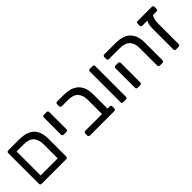

<svg xmlns="http://www.w3.org/2000/svg" viewBox="155 -1446 2321 2321"><g transform="rotate(-45 1316.0 -285.5)"><path d="M100 0Q90 0 83.5 -6.5Q77 -13 77 -23V-548Q77 -558 83.5 -564.5Q90 -571 100 -571H291Q377 -571 433 -543.5Q489 -516 516.5 -462Q544 -408 544 -327V-23Q544 -13 538 -6.5Q532 0 521 0ZM163 -80H455V-322Q455 -402 415 -446.5Q375 -491 286 -491H163Z M709 -232Q699 -232 692.5 -238.5Q686 -245 686 -255V-548Q686 -558 692.5 -564.5Q699 -571 709 -571H757Q767 -571 773 -564.5Q779 -558 779 -548V-255Q779 -245 773 -238.5Q767 -232 757 -232Z M926 0Q916 0 909.5 -6.5Q903 -13 903 -23V-57Q903 -67 909.5 -73.5Q916 -80 926 -80H1213V-322Q1213 -402 1173 -446.5Q1133 -491 1044 -491H936Q926 -491 919.5 -497.5Q913 -504 913 -514V-548Q913 -558 919.5 -564.5Q926 -571 936 -571H1049Q1135 -571 1192 -543Q1249 -515 1277.5 -460.5Q1306 -406 1306 -325V-80H1343Q1353 -80 1359.5 -73.5Q1366 -67 1366 -57V-23Q1366 -13 1359.5 -6.5Q1353 0 1343 0Z M1495 0Q1485 0 1478.5 -6.5Q1472 -13 1472 -23V-548Q1472 -558 1478.5 -564.5Q1485 -571 1495 -571H1542Q1553 -571 1559 -564.5Q1565 -558 1565 -548V-23Q1565 -13 1559 -6.5Q1553 0 1542 0Z M2122 0Q2112 0 2105.5 -6.5Q2099 -13 2099 -23V-322Q2099 -402 2059 -446.5Q2019 -491 1930 -491H1742Q1732 -491 1725.5 -497.5Q1719 -504 1719 -514V-548Q1719 -558 1725.5 -564.5Q1732 -571 1742 -571H1935Q2065 -571 2127.5 -508Q2190 -445 2190 -325V-23Q2190 -13 2183.5 -6.5Q2177 0 2167 0ZM1742 0Q1732 0 1725.5 -6.5Q1719 -13 1719 -23V-357Q1719 -367 1725.5 -373.5Q1732 -380 1742 -380H1788Q1798 -380 1804 -373.5Q1810 -367 1810 -357V-23Q1810 -13 1804 -6.5Q1798 0 1788 0Z M2397 0Q2375 0 2375 -22V-379Q2375 -438 2389 -471Q2403 -504 2423 -504H2522Q2497 -504 2481.5 -466Q2466 -428 2466 -372V-22Q2466 -12 2459 -6Q2452 0 2442 0ZM2313 -491Q2303 -491 2296.5 -497.5Q2290 -504 2290 -514V-548Q2290 -558 2296.5 -564.5Q2303 -571 2313 -571H2555Q2566 -571 2572 -564.5Q2578 -558 2578 -548V-514Q2578 -504 2572 -497.5Q2566 -491 2555 -491Z"/></g></svg>

Font: Rubik Light
Style: Regular
Weight: 400
Version: Version 2.101